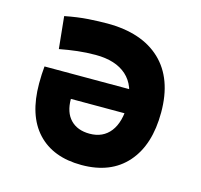

<svg xmlns="http://www.w3.org/2000/svg" viewBox="-84 -618 754 719"><g transform="rotate(15 293.0 -258.5)"><path d="M290 9.8Q179.7 9.8 118.9 -55.4Q58.1 -120.6 58.1 -244.6Q58.1 -280.3 61.2 -311H440.9V-219.2H188Q188 -167 214.8 -139.2Q241.7 -111.3 289.1 -111.3Q340.8 -111.3 369.4 -148.2Q397.9 -185.1 397.9 -252.9Q397.9 -326.2 355.6 -364.3Q313.3 -402.3 235.4 -402.3Q200.1 -402.3 166 -398.4Q131.8 -394.5 96.2 -387.7L83.5 -512.2Q133.3 -522 174.6 -524.7Q215.8 -527.3 247.1 -527.3Q381.3 -527.3 454.6 -457.8Q527.8 -388.2 527.8 -257.8Q527.8 -131.3 465.6 -60.8Q403.5 9.8 290 9.8Z"/></g></svg>

Font: Cascadia Mono
Style: Regular
Weight: 400
Monospace: yes
Designer: Aaron Bell
Foundry: Saja Typeworks
Version: Version 2404.023